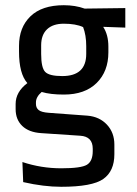

<svg xmlns="http://www.w3.org/2000/svg" viewBox="-20 -520 526 737"><path d="M69 179 66 102Q138 126 215 126Q291 126 313.5 112.5Q336 99 336 60V51Q336 4 288 1L138 -9Q91 -12 65.5 -36.5Q40 -61 40 -101V-121Q40 -167 85 -201Q53 -237 53 -322V-344Q53 -415 97 -457.5Q141 -500 225 -500Q269 -500 305 -487L461 -489V-414L376 -417Q396 -387 396 -341V-319Q396 -246 351 -201.5Q306 -157 225 -157Q173 -157 140 -167Q118 -148 118 -127V-121Q118 -106 128.5 -97.5Q139 -89 167 -87L316 -76Q362 -72 390.5 -41.5Q419 -11 419 35V72Q419 137 376.5 167Q334 197 215 197Q148 197 69 179ZM138 -346V-313Q138 -260 153.5 -244Q169 -228 219 -228Q311 -228 311 -313V-343Q311 -385 299 -416Q271 -429 225 -429Q183 -429 160.5 -407.5Q138 -386 138 -346Z"/></svg>

Font: RopaSansRegular
Style: Regular
Weight: 400
Designer: Botio Nikoltchev
Foundry: Botjo Nikoltchev
Version: Version 1.002